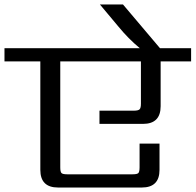

<svg xmlns="http://www.w3.org/2000/svg" viewBox="-40 -837 873 857"><path d="M813 -622V-563H677V-363Q677 -284 598 -284H404V-343H557Q577 -343 583 -349Q589 -355 589 -374V-563H229V-90Q229 -70 234.5 -64.5Q240 -59 260 -59H552Q572 -59 577.5 -64.5Q583 -70 583 -90V-196H672V-79Q672 0 593 0H219Q140 0 140 -79V-563H-20V-622H584Q533 -664 488 -719L406 -817H509L674 -622Z"/></svg>

Font: Sarpanch
Style: Regular
Weight: 400
Designer: Manushi Parikh (Devanagari and Latin), Jyotish Sonowal (Devanagari)
Foundry: Indian Type Foundry
Version: Version 2.004;PS 1.0;hotconv 1.0.78;makeotf.lib2.5.61930; tt